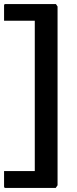

<svg xmlns="http://www.w3.org/2000/svg" viewBox="-27 -745 378 944"><path d="M-1 179Q-7 179 -7 171V96H144V-643H-7V-718Q-7 -725 -1 -725H248L256 -713V166L247 179Z"/></svg>

Font: Kreon Light SemiBold
Style: Regular
Weight: 600
Version: Version 2.002